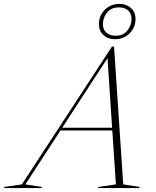

<svg xmlns="http://www.w3.org/2000/svg" viewBox="-98 -964 797 984"><path d="M533.5 -19 618 -6 616.5 0H404.5L406.5 -6L496 -19L477.5 -295.5H212L32 -19L116.5 -6L115 0H-77.5L-76 -6L14 -19L475.5 -725H486.5ZM221 -309.5H476.5L453 -666ZM514.5 -944Q550 -944 573.2 -922.8Q596.5 -901.5 596.5 -867Q596.5 -823.5 566.5 -793.2Q536.5 -763 491 -763Q455.5 -763 432.2 -784.2Q409 -805.5 409 -840Q409 -883.5 439 -913.8Q469 -944 514.5 -944ZM494 -781Q534.5 -781 555.2 -807.8Q576 -834.5 576 -866Q576 -895.5 558.2 -910.8Q540.5 -926 511.5 -926Q471 -926 450.2 -899.2Q429.5 -872.5 429.5 -841Q429.5 -812 447.2 -796.5Q465 -781 494 -781Z"/></svg>

Font: Newsreader 72pt ExtraLight
Style: Italic
Weight: 275
Italic angle: -17°
Designer: Hugues Gentile
Foundry: Production Type
Version: Version 1.003; ttfautohint (v1.8.3)